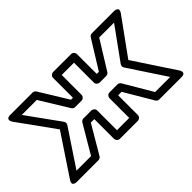

<svg xmlns="http://www.w3.org/2000/svg" viewBox="-86 -851 1175 1175"><g transform="rotate(-45 501.5 -264.0)"><path d="M644.3 -221H575C559.9 -221 550 -206.7 550 -196V-25H443.8V-196C443.8 -211.1 429.5 -221 418.8 -221H349.5C340.3 -221 331.7 -215 328 -208.7L219.7 -25H93.7L251.5 -262.1C257.3 -270.8 256.9 -282.4 251 -290.6L98 -503H227.7L341.4 -317.9C345.9 -310.6 354.2 -306 362.7 -306H418.8C433.9 -306 443.8 -320.3 443.8 -331V-503H550V-331C550 -315.9 564.3 -306 575 -306H632.2C640.8 -306 649 -310.7 653.4 -317.8L768.2 -503H896.8L746.1 -294.6C740.1 -286.2 740 -274.6 745.5 -266.2L904.7 -25H774.1L665.8 -208.7C661.2 -216.6 651.7 -221 644.3 -221ZM630 -171 738.3 12.7C742 19 750.6 25 759.8 25H951.2C999.6 25 972.1 -13.8 972.1 -13.8L796.8 -279.4L966 -513.4C994.7 -553.1 945.7 -553 945.7 -553H754.3C745.9 -553 737.6 -548.5 733.1 -541.2L618.3 -356H600V-528C600 -538.7 590.1 -553 575 -553H418.8C408.1 -553 393.8 -543.1 393.8 -528V-356H376.7L263 -541.1C258.6 -548.3 250.3 -553 241.7 -553H49.2C0.2 -553 28.9 -513.4 28.9 -513.4L200.3 -275.4L26.2 -13.9C-0.7 26.5 47 25 47 25H234C241.4 25 250.9 20.6 255.5 12.7L363.8 -171H393.8V0C393.8 10.7 403.7 25 418.8 25H575C585.7 25 600 15.1 600 0V-171Z"/></g></svg>

Font: Asimov
Style: WidOu
Weight: 500
Designer: Google
Version: Version 2.000980; 2014